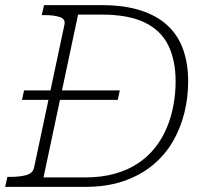

<svg xmlns="http://www.w3.org/2000/svg" viewBox="-39 -730 789 750"><path d="M47 -340 55 -377H429L421 -340ZM133 -710H356Q447 -710 511.5 -689Q576 -668 617 -629Q658 -590 677 -535Q696 -480 696 -412Q696 -349 681 -288.5Q666 -228 635.5 -176Q605 -124 557 -84.5Q509 -45 443.5 -22.5Q378 0 294 0H-19L-10 -39H1Q38 -39 63.5 -46Q89 -53 94 -75L213 -635Q217 -656 194.5 -663.5Q172 -671 135 -671H124ZM357 -673H266L131 -37H294Q358 -37 409.5 -51.5Q461 -66 500 -92Q539 -118 567 -153.5Q595 -189 612.5 -231Q630 -273 638.5 -319Q647 -365 647 -412Q647 -494 618.5 -552.5Q590 -611 526.5 -642Q463 -673 357 -673Z"/></svg>

Font: Roboto Serif 20pt Thin
Style: Italic
Weight: 250
Italic angle: -10°
Version: Version 1.007